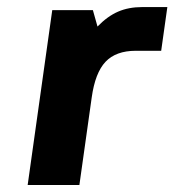

<svg xmlns="http://www.w3.org/2000/svg" viewBox="-20 -530 498 549"><path d="M369.1 -384.8H368.2Q311.5 -384.8 281.7 -353.3Q252 -321.8 242.2 -251L207 -1H59.1L129.4 -501H245.6L258.8 -454.1Q287.1 -483.4 317.4 -496.6Q347.7 -509.8 386.7 -509.8H458.5L440.9 -384.8Z"/></svg>

Font: Fivo Sans
Style: Italic
Weight: 700
Designer: Alexander Slobzheninov
Foundry: Alexander Slobzheninov
Version: 1.0